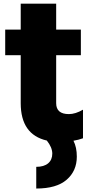

<svg xmlns="http://www.w3.org/2000/svg" viewBox="-20 -745 512 1063"><path d="M8.8 -439.5V-581.1H94.7V-724.6H291V-581.1H427.7V-439.5H291V-173.8Q291 -113.3 361.3 -113.3Q397.5 -113.3 439.5 -137.7V20.5Q416 29.3 386.7 34.2Q405.3 70.3 405.3 122.1Q405.3 201.2 349.1 250Q293 298.8 180.7 298.8V178.7Q223.6 178.7 246.6 159.2Q269.5 139.6 269.5 105.5Q269.5 71.3 239.3 33.2Q94.7 0 94.7 -173.8V-439.5Z"/></svg>

Font: GenEi M Gothic v2 Black
Style: Regular
Weight: 900
Version: Version 2.0